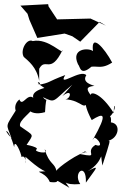

<svg xmlns="http://www.w3.org/2000/svg" viewBox="-20 -842 596 921"><path d="M112 -776 121 -747 159 -660 290 -681 327 -668 365 -642 458 -737 488 -719 414 -753 254 -749 213 -811 211 -822 78 -815ZM391 -512C438 -539 456 -501 518 -542C480 -613 415 -686 426 -597C404 -614 319 -610 354 -534C366 -522 363 -468 432 -534ZM168 -512C198 -569 222 -482 280 -602C284 -573 214 -661 137 -645C109 -660 75 -601 94 -569C115 -550 156 -521 168 -454ZM279 -381C333 -424 318 -361 290 -366C383 -361 378 -299 410 -368C394 -378 371 -358 420 -266C476 -301 501 -305 425 -171C428 -209 493 -126 438 -147C381 -111 465 -83 364 -103C403 -122 377 -116 398 -112C368 -118 248 -32 251 -22C242 -63 217 -51 194 -126C224 -98 134 -114 156 -126C168 -138 75 -156 105 -143C143 -203 147 -186 77 -236C64 -264 142 -309 138 -329C96 -344 112 -280 196 -304C201 -403 213 -341 186 -376C249 -346 229 -354 327 -436ZM279 11C285 22 284 48 365 41C327 -16 396 -66 392 34C442 -37 464 -54 401 -21C486 -70 457 -136 471 -48C510 -169 510 -168 499 -167C549 -178 563 -249 512 -255C516 -292 501 -282 507 -283C547 -320 524 -368 526 -299C466 -396 414 -405 415 -386C395 -413 391 -426 433 -430C427 -433 370 -445 394 -481C368 -513 254 -419 293 -482C201 -448 226 -446 159 -434C200 -443 122 -465 193 -420C116 -399 137 -366 158 -347C119 -428 90 -319 73 -365C26 -327 79 -267 62 -322C3 -227 9 -253 35 -180C-14 -228 22 -234 48 -136C49 -185 83 -104 83 -89C112 -106 101 -14 102 -90C90 -102 193 -3 212 -21C119 -16 195 -27 219 31C291 40 212 0 313 59Z"/></svg>

Font: Charger Distortion
Style: 2
Weight: 400
Designer: Jasper
Foundry: Cannot Into Space Fonts
Version: Version 0.98